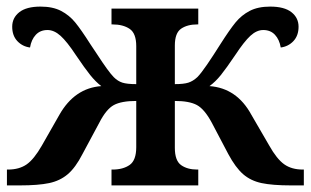

<svg xmlns="http://www.w3.org/2000/svg" viewBox="-20 -562 942 582"><path d="M1 -48H4Q38 -48 60.5 -63.5Q83 -79 107 -121L160 -214Q206 -295 287 -301Q270 -314 253.5 -334.5Q237 -355 210 -395Q183 -436 163.5 -453.5Q144 -471 124 -471Q102 -471 88.5 -456.5Q75 -442 71 -418Q48 -421 32.5 -437.5Q17 -454 17 -481Q17 -508 38.5 -525Q60 -542 103 -542Q140 -542 165 -529Q190 -516 208 -494Q226 -472 254 -428L274 -398Q309 -344 325 -328Q337 -316 351 -311.5Q365 -307 393 -307V-422Q393 -461 373 -474.5Q353 -488 321 -488H318V-536H581V-488H578Q548 -488 529 -475Q510 -462 510 -424V-307Q537 -307 551 -311.5Q565 -316 578 -328Q589 -339 607.5 -366Q626 -393 648 -428Q676 -472 694 -494Q712 -516 737 -529Q762 -542 799 -542Q842 -542 863.5 -525Q885 -508 885 -481Q885 -454 869.5 -437.5Q854 -421 831 -418Q827 -442 813.5 -456.5Q800 -471 778 -471Q758 -471 739 -453.5Q720 -436 693 -395Q666 -355 649.5 -334.5Q633 -314 615 -301Q698 -295 742 -214L796 -121Q819 -80 841.5 -64Q864 -48 898 -48H901V0H862Q806 0 773 -7Q740 -14 717 -34Q694 -54 672 -95L622 -190Q600 -231 577 -243.5Q554 -256 510 -256V-114Q510 -75 529 -61.5Q548 -48 578 -48H581V0H318V-48H321Q353 -48 373 -62Q393 -76 393 -116V-256Q348 -256 325 -243.5Q302 -231 281 -190L230 -95Q209 -54 185.5 -34Q162 -14 129 -7Q96 0 40 0H1Z"/></svg>

Font: Noto Serif SemiBold
Style: Regular
Weight: 600
Designer: Monotype Design Team
Foundry: Monotype Imaging Inc.
Version: Version 1.001